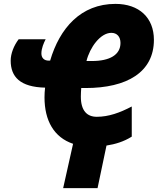

<svg xmlns="http://www.w3.org/2000/svg" viewBox="-20 -745 812 988"><path d="M305 223H482L528 4C573 -3 617 -16 658 -42V-197C597 -165 539 -144 478 -144C428 -144 396 -175 396 -248C396 -262 397 -277 398 -292H420C634 -292 772 -374 772 -540C772 -654 696 -725 574 -725C396 -725 287 -600 238 -433H231C206 -433 193 -448 193 -470C193 -496 205 -524 215 -543H76C51 -510 35 -469 35 -433C35 -350 83 -297 212 -294C210 -277 209 -260 209 -244C209 -124 258 -38 356 -5ZM425 -431C442 -500 496 -576 553 -576C582 -576 600 -556 600 -524C600 -463 545 -431 453 -431Z"/></svg>

Font: Noto Sans UI SemiCondensed Black
Style: Italic
Weight: 900
Width: 4
Italic angle: -372°
Designer: Monotype Design Team
Foundry: Monotype Imaging Inc.
Version: Version 1.901